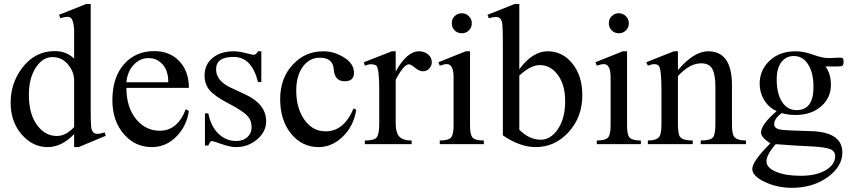

<svg xmlns="http://www.w3.org/2000/svg" viewBox="-20 -714 4216 951"><path d="M503.9 -41.5 369.6 14.6H347.2V-49.8Q285.6 14.6 216.3 14.6Q141.1 14.6 86.9 -48.6Q32.7 -111.8 32.7 -205.1Q32.7 -301.3 88.9 -376.5Q151.9 -460.4 250 -460.9Q309.1 -461.4 347.2 -423.3V-505.9Q347.2 -567.9 347.2 -565.9Q344.7 -610.8 332 -624.5Q319.3 -637.2 278.8 -623.5L272.5 -640.6L406.7 -694.3H429.2V-177.2Q429.2 -104 431.6 -84.5Q434.1 -64.9 444.3 -56.6Q460 -44.4 498.5 -58.6ZM347.2 -84.5V-315.4Q347.2 -356.4 319.8 -391.1Q289.6 -429.7 244.1 -431.2Q193.4 -433.1 158.7 -381.3Q123 -328.1 123 -244.1Q123 -144 168.5 -87.9Q206.5 -41 260.7 -40.5Q305.7 -40 347.2 -84.5Z M915.5 -163.6Q904.8 -92.3 857.4 -41.5Q804.7 14.6 731.9 14.6Q649.9 14.6 594.7 -48.3Q536.6 -114.3 536.6 -218.3Q536.6 -330.6 594.7 -396.5Q651.9 -460.9 744.1 -460.9Q819.3 -460.9 866.7 -412.6Q915.5 -362.3 915.5 -278.8H606Q606 -182.6 654.8 -123Q701.2 -67.4 769.5 -66.4Q858.9 -65.4 900.4 -173.3ZM813.5 -306.6Q813.5 -371.6 777.3 -403.3Q751 -426.3 716.3 -426.3Q675.3 -426.3 644.5 -395.5Q611.3 -361.8 606 -306.6Z M1298.3 -112.8Q1298.3 -62 1253.7 -23.7Q1209 14.6 1149.4 14.6Q1121.6 14.6 1082 1Q1038.1 -14.6 1028.8 -15.6Q1021.5 -15.6 1011.7 6.8H995.1V-152.8H1011.7Q1024.4 -86.9 1063.5 -50.3Q1100.1 -15.6 1149.4 -15.6Q1184.1 -15.6 1205.6 -35.2Q1225.6 -53.7 1226.1 -81.5Q1227.1 -116.2 1206.1 -139.2Q1183.1 -165 1113.3 -200.9Q1043.5 -236.8 1017.1 -268.6Q993.2 -297.9 993.2 -340.3Q993.2 -392.6 1030.8 -425.3Q1070.8 -460 1138.7 -460Q1162.1 -460 1196.8 -451.2Q1231.4 -442.4 1235.8 -442.4Q1249 -442.4 1257.8 -460H1274.4V-307.6H1257.8Q1227.5 -432.1 1136.7 -432.1Q1051.8 -432.1 1050.3 -373Q1048.8 -314.5 1123 -279.8L1195.3 -246.1Q1298.3 -198.2 1298.3 -112.8Z M1744.6 -170.4Q1731.9 -89.8 1678.2 -37.6Q1624.5 14.6 1558.1 14.6Q1477.5 14.6 1423.3 -49.8Q1367.7 -116.7 1367.7 -223.1Q1367.7 -327.1 1430.7 -394.5Q1491.7 -460 1581.1 -460Q1632.3 -460 1678.7 -432.6Q1733.4 -401.4 1733.4 -353Q1733.4 -311.5 1687 -311.5Q1637.7 -311.5 1633.3 -369.9Q1628.9 -428.2 1564.9 -428.2Q1510.7 -428.2 1478.5 -381.3Q1447.3 -336.9 1447.3 -265.6Q1447.3 -181.6 1484.9 -125Q1525.9 -63.5 1592.8 -63.5Q1684.1 -63.5 1731.4 -177.2Z M2118.7 -405.8Q2118.7 -388.2 2106 -374.5Q2093.3 -360.8 2074.7 -360.8Q2057.1 -360.8 2035.9 -378.2Q2014.6 -395.5 2005.4 -395.5Q1980.5 -395.5 1939.9 -319.3V-104Q1939.9 -59.6 1955.6 -40Q1973.6 -18.1 2019 -18.1V0H1787.1V-18.1Q1831.1 -18.1 1843.8 -31.2Q1858.4 -46.4 1858.4 -101.1V-274.4Q1858.4 -372.6 1843.8 -389.6Q1819.3 -402.3 1787.1 -388.7L1782.2 -405.8L1920.9 -460H1939.9V-359.9Q1995.6 -460 2055.2 -460Q2082 -460 2100.3 -444.6Q2118.7 -429.2 2118.7 -405.8Z M2316.9 -599.1Q2316.9 -578.1 2302.7 -563.7Q2288.6 -549.3 2267.6 -549.3Q2246.1 -549.3 2231.9 -563.5Q2217.8 -577.6 2217.8 -599.1Q2217.8 -620.6 2232.4 -634.5Q2247.1 -648.4 2267.6 -648.4Q2287.6 -648.4 2302.2 -633.8Q2316.9 -619.1 2316.9 -599.1ZM2376.5 0H2158.2V-18.1Q2200.2 -18.1 2213.4 -32.2Q2226.6 -46.4 2226.6 -91.3V-331.1Q2226.6 -396.5 2192.9 -396.5Q2180.7 -396.5 2158.2 -388.7L2151.4 -405.8L2287.1 -460H2308.1V-91.3Q2308.1 -45.9 2321.3 -32Q2334.5 -18.1 2376.5 -18.1Z M2864.3 -241.7Q2864.3 -133.3 2794.9 -58.1Q2727.5 14.6 2633.3 14.6Q2555.7 14.6 2470.7 -43.5V-505.9Q2470.7 -577.1 2467.3 -599.6Q2464.4 -616.7 2455.1 -624.5Q2441.4 -635.7 2401.4 -623.5L2394.5 -640.6L2529.3 -694.3H2552.2V-370.6Q2617.2 -460 2692.9 -460Q2764.2 -460 2813 -401.9Q2864.3 -340.8 2864.3 -241.7ZM2779.3 -213.4Q2779.3 -294.9 2741.7 -344.7Q2706.5 -391.6 2653.3 -391.6Q2607.9 -391.6 2552.2 -339.4V-71.3Q2601.6 -22 2658.2 -22Q2705.6 -22 2740.2 -69.8Q2779.3 -124 2779.3 -213.4Z M3094.7 -599.1Q3094.7 -578.1 3080.6 -563.7Q3066.4 -549.3 3045.4 -549.3Q3023.9 -549.3 3009.8 -563.5Q2995.6 -577.6 2995.6 -599.1Q2995.6 -620.6 3010.3 -634.5Q3024.9 -648.4 3045.4 -648.4Q3065.4 -648.4 3080.1 -633.8Q3094.7 -619.1 3094.7 -599.1ZM3154.3 0H2936V-18.1Q2978 -18.1 2991.2 -32.2Q3004.4 -46.4 3004.4 -91.3V-331.1Q3004.4 -396.5 2970.7 -396.5Q2958.5 -396.5 2936 -388.7L2929.2 -405.8L3064.9 -460H3085.9V-91.3Q3085.9 -45.9 3099.1 -32Q3112.3 -18.1 3154.3 -18.1Z M3674.8 0H3450.7V-18.1Q3499 -18.1 3511.7 -33.7Q3523.4 -47.9 3523.4 -101.1V-283.7Q3523.4 -345.7 3507.8 -373Q3492.2 -400.4 3453.1 -400.4Q3395.5 -400.4 3337.9 -336.9V-101.1Q3337.9 -50.8 3347.7 -37.1Q3360.8 -18.1 3411.1 -18.1V0H3189V-18.1Q3234.4 -18.1 3247.1 -39.1Q3256.3 -53.7 3256.3 -101.1V-267.6Q3256.3 -377 3241.7 -389.6Q3225.6 -403.3 3189 -388.7L3181.2 -405.8L3317.9 -460H3337.9V-366.7Q3417 -460 3487.8 -460Q3605.5 -460 3605.5 -292.5V-101.1Q3605.5 -53.2 3614.7 -39.1Q3628.4 -18.1 3674.8 -18.1Z M4158.2 -407.7Q4158.2 -393.6 4153.1 -388.9Q4147.9 -384.3 4126.5 -384.8H4068.8Q4095.2 -349.6 4095.7 -295.4Q4096.2 -231.9 4049.8 -189.5Q4000.5 -144.5 3919.4 -144.5Q3883.3 -144.5 3851.6 -153.8Q3814.5 -126.5 3814.5 -99.1Q3814.5 -88.4 3822.3 -81.5Q3831.5 -72.8 3859.9 -70.1Q3888.2 -67.4 3996.6 -64.5Q4152.3 -60.1 4152.3 41.5Q4152.3 110.4 4080.6 162.6Q4006.8 216.3 3902.3 216.3Q3828.6 216.3 3767.3 186.8Q3706.1 157.2 3706.1 123Q3706.1 85.4 3795.4 -3.9Q3749.5 -33.7 3749.5 -57.6Q3749.5 -97.2 3827.1 -163.6Q3786.6 -181.6 3763.7 -220.7Q3742.7 -256.8 3742.7 -299.3Q3742.7 -365.2 3789.6 -411.1Q3839.8 -460 3920.4 -460Q3960.9 -460 4007.6 -443.1Q4054.2 -426.3 4083 -426.3Q4099.6 -426.3 4125.5 -428.2Q4141.1 -429.2 4151.4 -427.2Q4158.2 -425.8 4158.2 -407.7ZM4009.3 -282.7Q4009.3 -352.1 3983.2 -394.3Q3957 -436.5 3912.1 -436.5Q3875 -436.5 3852.5 -409.2Q3827.1 -378.4 3827.1 -320.3Q3827.1 -252 3852.5 -210.9Q3879.4 -168.5 3925.3 -168.5Q4009.3 -168.5 4009.3 -282.7ZM4116.7 59.6Q4116.7 35.2 4092.8 24.9Q4066.9 14.2 3991.7 10.7Q3926.8 8.3 3822.3 0Q3776.4 52.2 3776.4 85.4Q3776.4 116.7 3823.7 136.7Q3871.1 156.7 3945.8 156.7Q4027.3 156.7 4074.7 126Q4116.7 98.6 4116.7 59.6Z"/></svg>

Font: Dai Banna SIL Book
Style: Regular
Weight: 400
Designer: Victor Gaultney
Foundry: SIL International
Version: Version 2.000